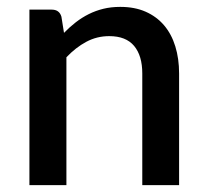

<svg xmlns="http://www.w3.org/2000/svg" viewBox="-20 -538 601 558"><path d="M166 -442.5Q182.5 -459.5 200.2 -473.2Q218 -487 238 -497Q258 -507 280.5 -512.5Q303 -518 329.5 -518Q371.5 -518 403.2 -504Q435 -490 456.8 -464.5Q478.5 -439 489.5 -403.2Q500.5 -367.5 500.5 -324.5V0H393.5V-324.5Q393.5 -376 369.8 -404.5Q346 -433 297.5 -433Q261.5 -433 230.8 -416.5Q200 -400 173 -371.5V0H65.5V-510H130.5Q152.5 -510 158.5 -489.5Z"/></svg>

Font: Lato SemiBold
Style: Regular
Weight: 600
Designer: Lukasz Dziedzic with Adam Twardoch and Botio Nikoltchev
Foundry: tyPoland Lukasz Dziedzic
Version: Version 2.015; 2015-08-06; http://www.latofonts.com/